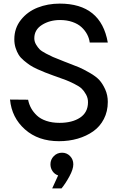

<svg xmlns="http://www.w3.org/2000/svg" viewBox="-20 -780 675 1074"><path d="M310.1 9.8Q193.8 9.8 119.6 -56.2Q45.4 -122.1 36.1 -223.1L137.2 -222.2Q142.1 -196.8 154.1 -175Q166 -153.3 186.3 -134Q206.5 -114.7 239 -103.8Q271.5 -92.8 313 -92.8Q383.8 -92.8 427.7 -121.8Q471.7 -150.9 472.2 -207Q472.7 -231 461.4 -251.2Q450.2 -271.5 437 -284.2Q423.8 -296.9 394.8 -311.3Q365.7 -325.7 348.9 -332Q332 -338.4 294.9 -351.6Q284.7 -355 279.8 -356.9Q250.5 -367.7 233.4 -374.3Q216.3 -380.9 189.9 -392.8Q163.6 -404.8 147.9 -415.3Q132.3 -425.8 113.5 -441.4Q94.7 -457 84.5 -473.6Q74.2 -490.2 67.1 -512.5Q60.1 -534.7 60.1 -560.1Q60.1 -622.1 96.7 -668.5Q133.3 -714.8 190.2 -737.3Q247.1 -759.8 314 -759.8Q544.9 -759.8 583 -542H481.9Q479 -565.9 467.3 -587.9Q455.6 -609.9 435.8 -628.2Q416 -646.5 385 -657.2Q354 -668 315.9 -668Q258.3 -668 215.1 -640.9Q171.9 -613.8 171.9 -565.9Q171.9 -547.4 181.6 -531Q191.4 -514.6 201.4 -504.4Q211.4 -494.1 237.8 -480.2Q264.2 -466.3 276.4 -461.2Q288.6 -456.1 323.2 -442.4Q333.5 -438 338.9 -436Q345.2 -433.6 357.9 -428.7Q400.4 -412.6 422.9 -403.1Q445.3 -393.6 481.2 -373Q517.1 -352.5 535.4 -332.5Q553.7 -312.5 568.4 -280.3Q583 -248 583 -210Q583 -156.7 561 -114.3Q539.1 -71.8 501.2 -45.2Q463.4 -18.6 414.6 -4.4Q365.7 9.8 310.1 9.8ZM305.2 201.2Q285.6 194.8 273.9 177.5Q262.2 160.2 262.2 139.2Q262.2 112.3 281 93.3Q299.8 74.2 327.1 74.2Q353.5 74.2 371.8 93Q390.1 111.8 390.1 139.2Q390.1 166.5 368.2 206.8Q346.2 247.1 324.2 273.9H272Z"/></svg>

Font: Oakes Grotesk Medium
Style: Regular
Weight: 500
Designer: Samuel Oakes
Foundry: Samuel Oakes
Version: Version 1.000;PS 001.000;hotconv 1.0.88;makeotf.lib2.5.64775